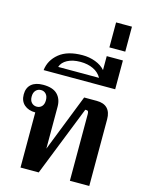

<svg xmlns="http://www.w3.org/2000/svg" viewBox="-154 -1173 948 1262"><g transform="rotate(15 320.0 -542.0)"><path d="M114 -375Q67 -375 38.5 -400Q10 -425 10 -470Q10 -515 38 -539.5Q66 -564 118 -564Q184 -564 215 -533Q246 -502 246 -449V-164L399 -553H485Q533 -553 557.5 -527.5Q582 -502 582 -454V0H450V-454Q450 -465 447 -471Q444 -477 435 -477H427L238 0H114ZM161 -470Q161 -497 147.5 -512Q134 -527 113 -527Q92 -527 78 -512Q64 -497 64 -470Q64 -443 78 -428.5Q92 -414 113 -414Q134 -414 147.5 -428.5Q161 -443 161 -470Z M318 -819Q364 -819 405.5 -803.5Q447 -788 472 -759V-854H582V-658H95Q103 -727 159.5 -773Q216 -819 318 -819ZM460 -703Q441 -737 403.5 -755Q366 -773 316 -773Q263 -773 227.5 -754Q192 -735 182 -703Z M474 -1084H582V-914H474Z"/></g></svg>

Font: Trirong SemiBold
Style: Regular
Weight: 600
Designer: Katatrad Team
Foundry: CadsonDemak
Version: Version 1.001